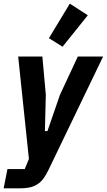

<svg xmlns="http://www.w3.org/2000/svg" viewBox="-50 -836 587 1056"><path d="M378 -525H517L217 98Q203 127 188.5 146.5Q174 166 155 178Q136 190 112.5 195Q89 200 57 200H-30L-9 94H86L109 38L50 -525H183L202 -315L197 -115H211L280 -315ZM294 -579 219 -626 334 -816 433 -752Z"/></svg>

Font: IBM Plex Sans Cond
Style: Bold Italic
Weight: 700
Width: 3
Italic angle: -11°
Designer: Mike Abbink, Paul van der Laan, Pieter van Rosmalen
Foundry: Bold Monday
Version: Version 1.3